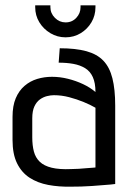

<svg xmlns="http://www.w3.org/2000/svg" viewBox="-20 -690 489 720"><path d="M338 -670H282V-663Q282 -640 266 -623Q250 -606 226 -606Q203 -606 186 -623Q169 -640 169 -663V-670H112V-663Q112 -632 127.5 -606.5Q143 -581 169 -565.5Q195 -550 226 -550Q257 -550 282.5 -565.5Q308 -581 323 -606.5Q338 -632 338 -663ZM338 -345Q318 -362 291.5 -374.5Q265 -387 235 -394.5Q205 -402 175 -402Q146 -402 119.5 -394Q93 -386 72 -368Q51 -350 39 -321.5Q27 -293 27 -252V-165Q27 -112 44 -77.5Q61 -43 91 -23.5Q121 -4 161 3.5Q201 11 247 10Q264 10 284 9.5Q304 9 324.5 7.5Q345 6 363 4.5Q381 3 394.5 2Q408 1 412 0V-294Q412 -355 401.5 -396.5Q391 -438 367.5 -462.5Q344 -487 304 -498Q264 -509 204 -509L200 -455Q230 -455 255 -450.5Q280 -446 299 -434.5Q318 -423 328 -401Q338 -379 338 -345ZM338 -286V-62Q338 -62 333.5 -61.5Q329 -61 320.5 -60.5Q312 -60 300.5 -59Q289 -58 275.5 -57Q262 -56 247 -56Q203 -54 174 -61Q145 -68 129 -83.5Q113 -99 107 -122Q101 -145 101 -175V-246Q101 -274 109 -291Q117 -308 129.5 -317Q142 -326 156 -329.5Q170 -333 182 -333Q211 -333 239.5 -325.5Q268 -318 293.5 -307.5Q319 -297 338 -286Z"/></svg>

Font: Advent Pro Medium
Style: Regular
Weight: 500
Designer: VivaRado, Andreas Kalpakidis
Foundry: VivaRado, Andreas Kalpakidis
Version: Version 3.000